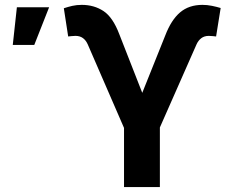

<svg xmlns="http://www.w3.org/2000/svg" viewBox="-20 -757 943 777"><path d="M481.9 0V-239.3L335 -577.6Q327.6 -594.2 315.4 -603Q303.2 -611.8 285.6 -611.8Q278.8 -611.8 268.6 -610.8Q258.3 -609.9 255.9 -609.4L238.3 -723.6Q254.4 -729 272.2 -733.2Q290 -737.3 311 -737.3Q360.8 -737.3 398.9 -712.2Q437 -687 462.9 -618.2L555.7 -381.3L648.9 -613.8Q672.9 -676.3 708.7 -706.8Q744.6 -737.3 799.3 -737.3Q818.4 -737.3 837.6 -733.4Q856.9 -729.5 873 -724.6L854.5 -609.4Q852.1 -609.9 841.8 -610.8Q831.5 -611.8 825.2 -611.8Q806.6 -611.8 794.4 -602.3Q782.2 -592.8 775.4 -577.6L627 -241.2V0ZM31.7 -575.2 48.3 -727.5H178.7L118.7 -575.2Z"/></svg>

Font: Inter 20pt
Style: Bold
Weight: 700
Version: Version 4.001;git-66647c0bb